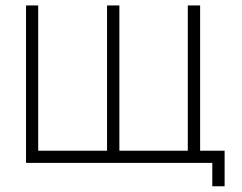

<svg xmlns="http://www.w3.org/2000/svg" viewBox="-20 -582 864 686"><path d="M782.5 -43.5V83.5H738.5V0H73V-562.5H116.5V-43.5H362.5V-562.5H406.5V-43.5H651V-562.5H695V-43.5Z"/></svg>

Font: Russisch Sans ExtraLight
Style: Regular
Weight: 200
Width: 4
Designer: Michael Sharanda (font) & Cristiano Sobral (main changes)
Foundry: Michael Sharanda
Version: Version 2.00;September 8, 2020;FontCreator 13.0.0.2681 64-bi